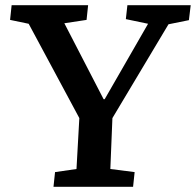

<svg xmlns="http://www.w3.org/2000/svg" viewBox="-20 -723 758 743"><path d="M381 -339H385L553 -631L467 -649L473 -703H718L711 -645L632 -629L415 -266L407 -69L501 -57L495 0H187L193 -57L276 -69L287 -266L91 -631L19 -646L25 -703H321L315 -646L229 -633Z"/></svg>

Font: Literata 18pt SemiBold
Style: Italic
Weight: 600
Italic angle: -2°
Designer: Latin by Veronika Burian and Jose Scaglione. Greek by Irene Vlachou. Cyrillic by Vera Evstafieva
Foundry: TypeTogether
Version: Version 3.103;gftools[0.9.29]